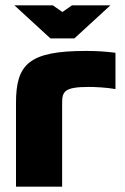

<svg xmlns="http://www.w3.org/2000/svg" viewBox="-20 -700 468 720"><path d="M313 -374C337 -374 379 -372 413 -366V-502C377 -507 340 -509 302 -509C88 -509 40 -459 40 -314V0H213V-314C213 -357 222 -374 313 -374ZM34 -680 169 -556H259L394 -680H250L214 -655L178 -680Z"/></svg>

Font: LT Wave Black
Style: Regular
Weight: 900
Designer: Daniel Lyons
Version: Version 2.5 (Glyphs App)